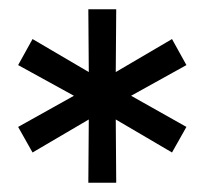

<svg xmlns="http://www.w3.org/2000/svg" viewBox="-20 -762 440 413"><path d="M262 -556 381 -622 350 -678 229 -607 230 -742H170L171 -607L50 -678L19 -622L139 -556L19 -489L50 -434L171 -505L170 -369H230L229 -505L350 -434L381 -489Z"/></svg>

Font: ICO Headline
Style: Regular
Weight: 500
Designer: Julieta Ulanovsky
Foundry: Julieta Ulanovsky
Version: Version 7.200